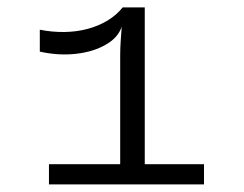

<svg xmlns="http://www.w3.org/2000/svg" viewBox="-20 -912 640 504"><path d="M108.5 -428V-481H295.5V-768Q295.5 -785 297 -807Q298 -825 299.5 -842Q290 -813.5 259 -795.5Q226 -776 180 -770.8Q134 -765.5 84.5 -776.5V-834Q117.5 -827.5 149.5 -828Q181.5 -828.5 210.2 -836.2Q239 -844 262.5 -858.2Q286 -872.5 302 -892.5H360V-481H515.5V-428Z"/></svg>

Font: Spline Sans Mono Light
Style: Regular
Weight: 300
Monospace: yes
Version: Version 1.004